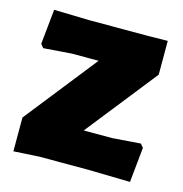

<svg xmlns="http://www.w3.org/2000/svg" viewBox="-79 -548 596 626"><g transform="rotate(15 219.0 -235.0)"><path d="M29 -475 148 -472H347L413 -473V-359L224 -120H320L415 -127L425 -115L413 3L271 0H105L20 5V-109L212 -352H122L27 -345L17 -357Z"/></g></svg>

Font: Alegreya Sans Black
Style: Regular
Weight: 900
Designer: Juan Pablo del Peral
Foundry: Huerta Tipografica
Version: Version 2.007